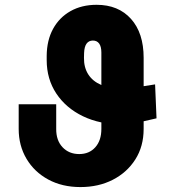

<svg xmlns="http://www.w3.org/2000/svg" viewBox="-20 -757 717 787"><path d="M615.7 -411.1 621.6 -272Q578.1 -261.7 553 -256.3Q527.8 -251 511.7 -249Q495.6 -247.1 479 -247.1Q389.6 -247.1 320.1 -280.5Q250.5 -314 210.9 -373.5Q171.4 -433.1 171.4 -510.7V-528.3Q171.9 -591.8 197.5 -638.7Q223.1 -685.5 269 -711.4Q314.9 -737.3 376 -737.3Q465.3 -737.3 517.1 -679.4Q568.8 -621.6 568.8 -520V-228.5Q568.8 -157.2 534.7 -103.5Q500.5 -49.8 442.1 -20Q383.8 9.8 309.6 9.8Q234.9 9.8 177.7 -21.2Q120.6 -52.2 88.6 -106.2Q56.6 -160.2 56.6 -228.5V-329.6H210.4V-228.5Q210 -181.6 236.3 -153.6Q262.7 -125.5 304.7 -125.5Q345.7 -125.5 370.6 -153.3Q395.5 -181.2 395.5 -228.5V-541.5Q395.5 -565.9 386.5 -578.4Q377.4 -590.8 360.8 -590.8Q344.2 -590.8 335 -578.4Q325.7 -565.9 324.7 -540L324.2 -520Q323.7 -480.5 341.8 -452.1Q359.9 -423.8 394.8 -408.9Q429.7 -394 479 -394Q490.7 -394 496.8 -394Q502.9 -394 512.9 -395.3Q522.9 -396.5 546.1 -400.1Q569.3 -403.8 615.7 -411.1Z"/></svg>

Font: Inter 18pt ExtraBold
Style: Regular
Weight: 800
Designer: Rasmus Andersson
Foundry: rsms
Version: Version 4.001;git-66647c0bb